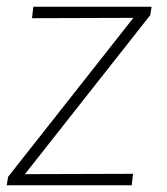

<svg xmlns="http://www.w3.org/2000/svg" viewBox="-35 -550 496 570"><path d="M356 0H-15L-11 -25L361 -497L60 -496L64 -530H415L411 -505L39 -33L360 -34Z"/></svg>

Font: Tanohe Sans ExtraLight
Style: Italic
Weight: 200
Designer: Village Type and Design LLC & Cristiano Sobral
Foundry: Cooper Hewitt Smithsonian Design Museum
Version: Version 1.00;September 29, 2021;FontCreator 13.0.0.2655 64-b